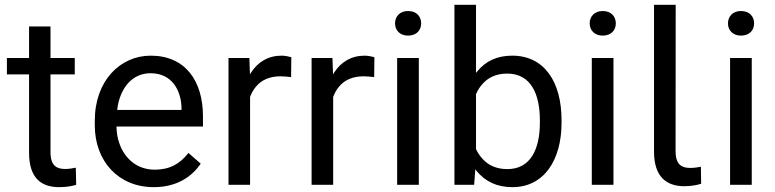

<svg xmlns="http://www.w3.org/2000/svg" viewBox="-20 -770 3231 800"><path d="M291.5 -528.3H190.4V-659.7H101.1V-528.3H8.8V-460H101.1V-133.8C101.1 -25.9 153.8 9.8 226.6 9.8C256.3 9.8 280.8 5.4 297.4 0L295.9 -71.3C285.6 -69.3 268.6 -65.9 252.4 -65.9C218.3 -65.9 190.4 -77.1 190.4 -136.2V-460H291.5Z M620.1 9.8C721.2 9.8 781.2 -37.1 816.4 -87.9L765.1 -132.8C730 -86.9 686 -63 625 -63C550.8 -63 498.5 -109.4 476.6 -174.8C469.2 -195.8 465.8 -218.8 465.3 -242.7H825.7V-285.2C825.7 -432.6 752.4 -538.1 607.9 -538.1C481 -538.1 375 -433.6 375 -267.6V-247.1C375 -99.6 472.7 9.8 620.1 9.8ZM475.1 -349.1C495.6 -421.4 542 -464.8 607.9 -464.8C695.8 -464.8 734.9 -394 736.3 -319.8V-312H468.3C469.7 -325.2 472.2 -337.4 475.1 -349.1Z M1193.8 -531.7C1186 -534.2 1167 -538.1 1153.8 -538.1C1096.7 -538.1 1055.2 -511.7 1026.9 -468.8C1024.9 -465.8 1022.9 -462.9 1021.5 -459.5L1019 -528.3H932.1V0H1022V-366.2C1028.3 -383.3 1037.1 -398.4 1048.3 -411.1C1070.3 -437 1104.5 -452.1 1148.9 -452.1C1165 -452.1 1177.7 -450.2 1192.9 -448.7Z M1540 -531.7C1532.2 -534.2 1513.2 -538.1 1500 -538.1C1442.9 -538.1 1401.4 -511.7 1373 -468.8C1371.1 -465.8 1369.1 -462.9 1367.7 -459.5L1365.2 -528.3H1278.3V0H1368.2V-366.2C1374.5 -383.3 1383.3 -398.4 1394.5 -411.1C1416.5 -437 1450.7 -452.1 1495.1 -452.1C1511.2 -452.1 1523.9 -450.2 1539.1 -448.7Z M1725.1 -528.3H1634.8V0H1725.1ZM1626 -672.4C1626 -643.6 1646.5 -621.6 1680.2 -621.6C1714.8 -621.6 1734.9 -643.6 1734.9 -672.4C1734.9 -702.1 1714.8 -724.1 1680.2 -724.1C1646.5 -724.1 1626 -702.1 1626 -672.4Z M1873.5 -750V0H1955.6L1960.4 -64.9C1962.9 -61.5 1964.8 -58.6 1967.3 -55.7C2002.9 -14.2 2049.3 9.8 2115.2 9.8C2246.1 9.8 2319.8 -102.1 2319.8 -258.8V-269C2319.8 -429.7 2247.6 -538.1 2114.3 -538.1C2049.3 -538.1 2002.4 -514.2 1968.3 -472.2C1966.8 -470.2 1964.8 -468.3 1963.4 -466.3V-750ZM2229.5 -258.8C2229.5 -149.9 2191.4 -65.4 2094.2 -65.4C2048.8 -65.4 2015.6 -81.1 1992.2 -106.4C1980.5 -118.7 1970.7 -132.8 1963.4 -148.9V-377.4C1969.7 -393.1 1978.5 -406.7 1989.3 -418.9C2012.2 -445.8 2045.9 -463.4 2093.3 -463.4C2193.4 -463.4 2229.5 -376 2229.5 -269Z M2536.1 -528.3H2445.8V0H2536.1ZM2437 -672.4C2437 -643.6 2457.5 -621.6 2491.2 -621.6C2525.9 -621.6 2545.9 -643.6 2545.9 -672.4C2545.9 -702.1 2525.9 -724.1 2491.2 -724.1C2457.5 -724.1 2437 -702.1 2437 -672.4Z M2705.1 -750V-137.7C2705.1 -31.7 2758.8 5.9 2831.1 5.9C2859.9 5.9 2885.3 1 2901.4 -4.4L2900.4 -75.2C2890.1 -73.2 2872.6 -70.3 2856.4 -70.3C2822.3 -70.3 2794.9 -81.5 2794.9 -140.6L2795.4 -750Z M3112.3 -528.3H3022V0H3112.3ZM3013.2 -672.4C3013.2 -643.6 3033.7 -621.6 3067.4 -621.6C3102.1 -621.6 3122.1 -643.6 3122.1 -672.4C3122.1 -702.1 3102.1 -724.1 3067.4 -724.1C3033.7 -724.1 3013.2 -702.1 3013.2 -672.4Z"/></svg>

Font: Bert Sans
Style: Regular
Weight: 400
Designer: Christian Robertson (Google), Cristiano Sobral
Foundry: Google, Cristiano Sobral
Version: Version 3.101